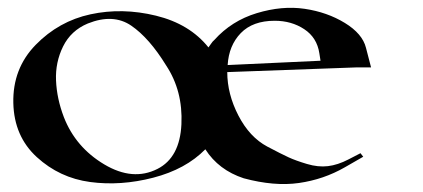

<svg xmlns="http://www.w3.org/2000/svg" viewBox="-20 -467 1079 490"><path d="M404 -300Q361 -370 315 -401.5Q269 -433 204 -407Q161 -389 141 -348.5Q121 -308 123 -261.5Q125 -215 143 -168Q173 -91 246 -47.5Q319 -4 382 -36Q439 -65 443 -150Q447 -235 404 -300ZM798 -312 795 -331Q789 -371 756.5 -392.5Q724 -414 681 -414Q625 -414 594.5 -382.5Q564 -351 561 -301ZM512 -346Q513 -347 518 -354.5Q523 -362 527 -365Q571 -414 635.5 -433.5Q700 -453 757.5 -444.5Q815 -436 860 -408.5Q905 -381 914 -345L927 -295H890L560 -283Q560 -227 588.5 -172Q617 -117 662 -93Q698 -74 716.5 -65.5Q735 -57 763.5 -48.5Q792 -40 817 -43Q842 -46 869 -60L900 -76L907 -67L860 -40Q806 -9 743 0Q680 9 602 -12Q538 -33 504 -86Q454 -35 371 -13.5Q288 8 210 -2.5Q132 -13 74 -66Q16 -119 14 -204Q12 -292 71 -352.5Q130 -413 211 -430.5Q292 -448 378 -427Q464 -406 512 -346Z"/></svg>

Font: Roman Uncial Modern
Style: Medium
Weight: 500
Version: Version 001.000